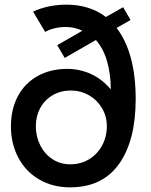

<svg xmlns="http://www.w3.org/2000/svg" viewBox="-20 -794 650 825"><path d="M27 -251Q27 -325 57 -381Q87 -437 142 -467.5Q197 -498 269 -498Q323 -498 371 -476Q419 -454 456 -410Q456 -476 440 -531Q424 -586 392 -622L258 -545L226 -600L334 -662Q300 -678 263 -678Q213 -678 174 -657L122 -744Q187 -774 266 -774Q365 -774 435 -721L509 -763L541 -708L481 -674Q563 -567 563 -368Q563 -190 491.5 -89.5Q420 11 281 11Q207 11 149 -22.5Q91 -56 59 -116Q27 -176 27 -251ZM439 -252Q439 -294 418.5 -329Q398 -364 362.5 -384.5Q327 -405 284 -405Q241 -405 206.5 -385Q172 -365 153 -330Q134 -295 134 -252Q134 -207 153 -169.5Q172 -132 205.5 -110Q239 -88 282 -88Q327 -88 362.5 -109.5Q398 -131 418.5 -168.5Q439 -206 439 -252Z"/></svg>

Font: Open Sauce Sans Medium
Style: Regular
Weight: 500
Designer: Alfredo Marco Pradil
Foundry: Creative Sauce Fz LLC
Version: Version 1.477